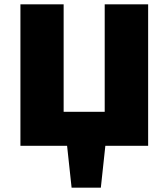

<svg xmlns="http://www.w3.org/2000/svg" viewBox="-20 -678 783 893"><path d="M669 -658V0H470L449 195H313L292 0H75V-658H276V-158H467V-658Z"/></svg>

Font: Ysabeau Heavy
Style: Regular
Weight: 800
Designer: Christian Thalmann (Catharsis Fonts)
Version: Version 0.003